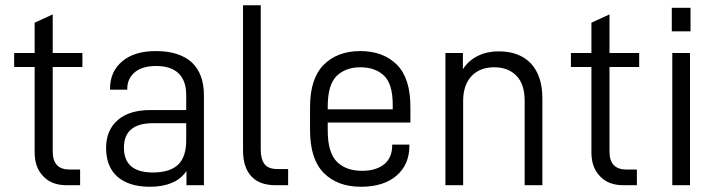

<svg xmlns="http://www.w3.org/2000/svg" viewBox="-20 -710 2748 736"><path d="M182.1 -128.9Q182.1 -60.1 247.1 -60.1H287.1V0H235.8Q177.2 0 146 -34.2Q112.8 -67.4 112.8 -126V-453.1H34.2V-506.8H112.8V-623L182.1 -654.8V-506.8H295.9V-453.1H182.1Z M714.8 -471.2Q761.7 -427.2 761.7 -345.2V0H694.8V-54.2Q671.4 -21.5 637.7 -8.8Q603.5 5.9 554.7 5.9Q474.6 5.9 430.7 -32.2Q386.7 -70.3 386.7 -143.1Q386.7 -210.9 431.6 -250Q475.6 -288.1 556.6 -288.1H693.8V-346.2Q693.8 -400.9 664.1 -429.2Q634.8 -457 578.6 -457Q526.9 -457 498 -434.1Q467.8 -409.7 467.8 -369.1V-366.2H401.9V-371.1Q401.9 -435.5 448.7 -475.1Q495.1 -514.2 577.6 -514.2Q667 -514.2 714.8 -471.2ZM664.1 -80.1Q693.8 -109.9 693.8 -171.9V-237.8H566.9Q455.1 -237.8 455.1 -144Q455.1 -48.8 565.9 -48.8Q632.8 -48.8 664.1 -80.1Z M943.4 -34.2Q911.6 -68.8 911.6 -132.8V-689.9H979.5V-137.2Q979.5 -99.1 994.6 -80.1Q1009.3 -62 1043.5 -62H1084.5V0H1036.6Q974.6 0 943.4 -34.2Z M1236.3 -210Q1236.3 -125 1271.5 -89.8Q1306.2 -55.2 1368.2 -55.2Q1421.9 -55.2 1453.6 -81.1Q1483.4 -106.4 1483.4 -152.8V-155.8H1549.3V-150.9Q1549.3 -79.6 1500.5 -37.1Q1451.2 5.9 1363.3 5.9Q1273.9 5.9 1221.2 -46.9Q1168.5 -99.6 1168.5 -211.9V-299.8Q1168.5 -409.2 1221.2 -461.9Q1273.4 -514.2 1361.3 -514.2Q1449.2 -514.2 1501.5 -461.9Q1553.2 -410.2 1553.2 -299.8V-240.2H1236.3ZM1270.5 -418.9Q1236.3 -384.8 1236.3 -301.8V-291H1485.4V-309.1Q1485.4 -388.2 1452.1 -419.9Q1418.5 -452.1 1361.3 -452.1Q1305.2 -452.1 1270.5 -418.9Z M1754.4 -506.8V-444.8Q1777.3 -479.5 1812.5 -496.1Q1847.7 -513.2 1891.1 -513.2Q1971.7 -513.2 2016.1 -465.8Q2059.1 -418 2059.1 -333V0H1991.2V-323.2Q1991.2 -386.7 1960.4 -418.9Q1928.7 -452.1 1874.5 -452.1Q1819.8 -452.1 1788.1 -418.9Q1755.4 -384.8 1755.4 -323.2V0H1687.5V-506.8Z M2316.4 -128.9Q2316.4 -60.1 2381.3 -60.1H2421.4V0H2370.1Q2311.5 0 2280.3 -34.2Q2247.1 -67.4 2247.1 -126V-453.1H2168.5V-506.8H2247.1V-623L2316.4 -654.8V-506.8H2430.2V-453.1H2316.4Z M2627 -680.2V-589.8H2555.2V-680.2ZM2625 -506.8V0H2557.1V-506.8Z"/></svg>

Font: D-DIN-PRO
Style: Regular
Weight: 400
Designer: Charles Nix
Foundry: Datto Inc.
Version: Version 1.000;hotconv 1.0.109;makeotfexe 2.5.65596